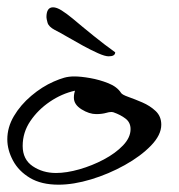

<svg xmlns="http://www.w3.org/2000/svg" viewBox="-29 -503 489 525"><path d="M131 2Q84 2 53 -16.5Q22 -35 6.5 -64Q-9 -93 -9 -122Q-9 -155 9 -185.5Q27 -216 56.5 -241Q86 -266 118 -280Q134 -287 146.5 -290.5Q159 -294 174 -294Q192 -294 217.5 -289.5Q243 -285 267 -275.5Q291 -266 302 -249Q305 -244 322 -238Q339 -232 360 -223Q381 -214 396.5 -199.5Q412 -185 412 -162Q412 -134 384 -105Q356 -76 312 -51.5Q268 -27 220 -12.5Q172 2 131 2ZM124 -30Q153 -30 188 -40Q223 -50 255 -67Q287 -84 307.5 -105.5Q328 -127 328 -150Q328 -168 314.5 -178.5Q301 -189 281 -196Q274 -198 262 -194.5Q250 -191 234 -191Q215 -191 194 -204Q173 -217 173 -236Q173 -242 174 -247Q175 -252 176 -255Q140 -247 107.5 -225Q75 -203 54 -172Q33 -141 33 -104Q33 -67 60.5 -48.5Q88 -30 124 -30ZM268 -349Q258 -349 239 -357.5Q220 -366 198 -378Q176 -390 155.5 -402Q135 -414 121 -421Q104 -430 101 -441Q98 -452 98 -456Q98 -483 116 -483Q126 -483 139.5 -474.5Q153 -466 170 -452Q196 -430 227 -405Q258 -380 286 -360Q286 -349 268 -349Z"/></svg>

Font: Grechen Fuemen
Style: Regular
Weight: 400
Designer: Robert E. Leuschke
Foundry: Robert E. Leuschke
Version: Version 1.010; ttfautohint (v1.8.3)